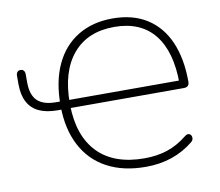

<svg xmlns="http://www.w3.org/2000/svg" viewBox="-79 -808 1046 911"><g transform="rotate(-10 444.0 -352.5)"><path d="M204 -344 213 -329H187Q133 -329 97 -346Q61 -363 43 -397.5Q25 -432 25 -483V-524Q25 -535 30.5 -541.5Q36 -548 46 -548Q56 -548 61.5 -541.5Q67 -535 67 -524Q67 -511 67 -505Q67 -499 67 -486Q67 -424 96 -396Q125 -368 186 -368H213L204 -352Q204 -464 241.5 -545Q279 -626 350 -669.5Q421 -713 518 -713Q616 -713 684 -669.5Q752 -626 786.5 -545.5Q821 -465 821 -355Q821 -342 814.5 -335.5Q808 -329 794 -329H238L249 -344Q251 -194 329 -113.5Q407 -33 554 -33Q614 -33 664 -49.5Q714 -66 760 -103Q772 -113 782 -109Q792 -105 793.5 -92.5Q795 -80 785 -71Q689 8 553 8Q444 8 366 -34Q288 -76 246.5 -155.5Q205 -235 204 -344ZM249 -352 238 -368H789L778 -352Q778 -508 712 -590Q646 -672 519 -672Q390 -672 319.5 -588Q249 -504 249 -352Z"/></g></svg>

Font: SN Pro Thin
Style: Regular
Weight: 200
Designer: Tobias Whetton
Foundry: Supernotes
Version: Version 1.003;Glyphs 3.3 (3324)